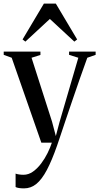

<svg xmlns="http://www.w3.org/2000/svg" viewBox="-32 -787 547 1059"><path d="M100.5 252Q84 252 72 250Q60 248 54 244.5V170.5Q61 173.5 73.2 175.2Q85.5 177 97.5 177Q125.5 177 150 159.5Q174.5 142 195 114.8Q215.5 87.5 230.5 57Q245.5 26.5 254 0H196L32.5 -468.5L-11.5 -484.5V-502.5H191V-484L142 -468.5L255 -116L276 -36.5L296 -112.5L400 -468.5L349 -484.5V-502.5H495.5V-484.5L449.5 -468.5Q429 -412 407.2 -349.8Q385.5 -287.5 365 -227.2Q344.5 -167 327.2 -115.8Q310 -64.5 298.2 -29.2Q286.5 6 282.5 17Q254 98.5 226.5 150.5Q199 202.5 168.8 227.2Q138.5 252 100.5 252ZM108 -557.5 92.5 -569.5 210 -767H276L393.5 -569.5L378 -557.5L243 -682.5Z"/></svg>

Font: Merriweather 144pt
Style: Regular
Weight: 400
Version: Version 2.100